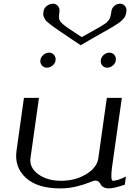

<svg xmlns="http://www.w3.org/2000/svg" viewBox="-20 -1041 719 1061"><path d="M505.9 -43Q498 -43 472.2 -32.2Q446.3 -21.5 403.8 -10.7Q361.3 0 312.5 0Q185.5 0 122.1 -59.1Q58.6 -118.2 71.3 -208L112.3 -500H195.3L148.4 -167Q141.6 -115.2 190.9 -78.6Q240.2 -42 318.4 -42Q396.5 -42 456.5 -78.6Q516.6 -115.2 523.4 -167L570.3 -500H653.3L599.6 -121.1Q588.9 -42 604.5 -42Q628.9 -42 675.8 -65.4L669.9 -20.5Q609.4 0 583 0Q562.5 0 551.3 -6.8Q540 -13.7 536.6 -21.5Q533.2 -29.3 525.9 -36.1Q518.6 -43 505.9 -43ZM584 -750Q601.6 -750 611.8 -737.8Q622.1 -725.6 620.1 -708Q618.2 -691.4 604 -679.2Q589.8 -667 572.3 -667Q555.7 -667 545.4 -679.2Q535.2 -691.4 537.1 -708Q539.1 -725.6 553.2 -737.8Q567.4 -750 584 -750ZM287.1 -708Q285.2 -691.4 270.5 -679.2Q255.9 -667 239.3 -667Q222.7 -667 211.9 -679.2Q201.2 -691.4 203.1 -708Q205.1 -725.6 219.7 -737.8Q234.4 -750 251 -750Q267.6 -750 278.3 -737.8Q289.1 -725.6 287.1 -708ZM425.8 -791Q399.4 -808.6 371.1 -827.6Q342.8 -846.7 326.2 -857.9Q309.6 -869.1 291.5 -881.8Q273.4 -894.5 264.2 -901.4Q254.9 -908.2 244.1 -917.5Q233.4 -926.8 230 -932.6Q226.6 -938.5 222.7 -946.3Q218.8 -954.1 218.8 -961.4Q218.8 -968.8 220.7 -978.5Q222.7 -996.1 238.8 -1008.3Q254.9 -1020.5 272.5 -1020.5Q289.1 -1020.5 299.8 -1008.3Q310.5 -996.1 308.6 -978.5Q303.7 -942.4 308.6 -930.7Q311.5 -924.8 314 -921.4Q316.4 -918 322.3 -912.6Q328.1 -907.2 332 -903.8Q335.9 -900.4 346.7 -892.6Q357.4 -884.8 366.7 -878.9Q376 -873 395.5 -859.9Q415 -846.7 431.6 -835.9Q445.3 -843.8 463.4 -853.5Q481.4 -863.3 490.7 -868.7Q500 -874 511.7 -880.9Q523.4 -887.7 529.3 -890.6Q535.2 -893.6 542.5 -898.4Q549.8 -903.3 553.7 -905.8Q557.6 -908.2 562.5 -911.6Q567.4 -915 570.3 -918Q573.2 -920.9 575.7 -923.8Q578.1 -926.8 582 -930.7Q590.8 -942.4 595.7 -978.5Q597.7 -996.1 611.8 -1008.3Q626 -1020.5 643.6 -1020.5Q660.2 -1020.5 670.4 -1008.3Q680.7 -996.1 678.7 -978.5Q677.7 -969.7 675.8 -962.9Q673.8 -956.1 670.9 -949.7Q668 -943.4 661.6 -937Q655.3 -930.7 649.4 -924.8Q643.6 -918.9 630.9 -910.6Q618.2 -902.3 607.4 -895.5Q596.7 -888.7 575.2 -876.5Q553.7 -864.3 535.2 -854Q516.6 -843.8 485.4 -825.7Q454.1 -807.6 425.8 -791Z"/></svg>

Font: okolaks
Style: RegularItalic
Weight: 500
Italic angle: -8°
Version: Version 000.6.0